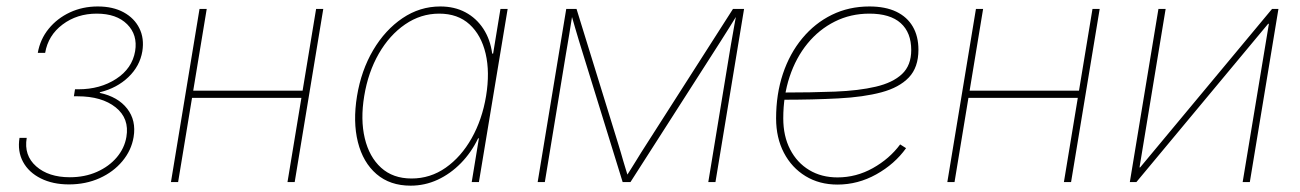

<svg xmlns="http://www.w3.org/2000/svg" viewBox="-20 -569 4062 600"><path d="M195.3 7.3Q145 7.3 107.4 -11.5Q69.8 -30.3 52 -63.2Q34.2 -96.2 41 -138.2H63.5Q54.2 -83.5 93 -49.3Q131.8 -15.1 198.2 -15.1Q245.1 -15.1 283 -32Q320.8 -48.8 345 -77.4Q369.1 -106 375 -141.1Q384.8 -198.7 341.6 -233.4Q298.3 -268.1 222.2 -268.1H210.9L214.4 -290H225.1Q293 -290 343 -322.5Q393.1 -355 402.3 -409.2Q410.6 -460 377.4 -493.2Q344.2 -526.4 282.2 -526.4Q220.7 -526.4 175.5 -492.4Q130.4 -458.5 121.1 -403.8H98.1Q105.5 -446.3 132.1 -479Q158.7 -511.7 198.5 -530.3Q238.3 -548.8 285.6 -548.8Q333 -548.8 366.5 -530.5Q399.9 -512.2 415.5 -480.7Q431.2 -449.2 424.8 -408.7Q417 -362.3 381.3 -328.1Q345.7 -293.9 292.5 -280.8L291.5 -278.8Q348.6 -266.6 377.4 -229.5Q406.2 -192.4 397.5 -140.6Q390.6 -99.1 362.5 -65.4Q334.5 -31.7 291.3 -12.2Q248 7.3 195.3 7.3Z M936.5 -285.6 932.6 -263.2H572.3L576.2 -285.6ZM626 -541 536.6 0H514.2L603.5 -541ZM990.2 -541 900.9 0H878.4L967.8 -541Z M1263.2 11.2Q1198.7 11.2 1156.5 -25.1Q1114.3 -61.5 1098.4 -125Q1082.5 -188.5 1095.7 -269Q1108.9 -349.1 1146.2 -412.4Q1183.6 -475.6 1237.8 -512.2Q1292 -548.8 1356 -548.8Q1400.4 -548.8 1434.6 -530.5Q1468.8 -512.2 1490.5 -479Q1512.2 -445.8 1518.1 -401.4H1521L1543.9 -541H1566.4L1476.6 0H1454.1L1476.6 -136.7H1474.1Q1453.1 -92.8 1420.4 -59.3Q1387.7 -25.9 1347.7 -7.3Q1307.6 11.2 1263.2 11.2ZM1266.1 -11.2Q1324.7 -11.2 1372.8 -44.9Q1420.9 -78.6 1453.9 -137Q1486.8 -195.3 1499 -269Q1511.2 -343.3 1497.6 -401.4Q1483.9 -459.5 1447.3 -492.9Q1410.6 -526.4 1352.5 -526.4Q1294.9 -526.4 1246.1 -492.9Q1197.3 -459.5 1163.8 -401.4Q1130.4 -343.3 1118.2 -269Q1106 -195.3 1119.9 -137Q1133.8 -78.6 1170.9 -44.9Q1208 -11.2 1266.1 -11.2Z M1660.2 0 1749.5 -541H1781.7L1912.6 -117.2Q1916.5 -105 1920.2 -92Q1923.8 -79.1 1927.5 -66.7Q1931.2 -54.2 1935.1 -41.5Q1939 -28.8 1942.9 -16.1H1936Q1944.3 -28.8 1952.1 -41.5Q1960 -54.2 1967.8 -66.7Q1975.6 -79.1 1983.4 -92Q1991.2 -105 1999.5 -117.2L2270.5 -541H2305.2L2215.8 0H2193.4L2259.3 -400.4Q2261.7 -415.5 2264.4 -430.9Q2267.1 -446.3 2269.8 -461.4Q2272.5 -476.6 2275.1 -491.9Q2277.8 -507.3 2280.8 -522.5H2283.7Q2271.5 -502.4 2258.5 -481.9Q2245.6 -461.4 2232.9 -441.4Q2220.2 -421.4 2207 -400.9L1950.2 0H1925.8L1801.8 -400.9Q1795.4 -421.4 1789.3 -441.4Q1783.2 -461.4 1777.3 -481.9Q1771.5 -502.4 1765.6 -522.5H1768.6Q1766.1 -507.3 1763.7 -491.9Q1761.2 -476.6 1758.8 -461.4Q1756.3 -446.3 1753.7 -430.9Q1751 -415.5 1748.5 -400.4L1682.6 0Z M2597.2 7.8Q2540.5 7.8 2497.3 -18.6Q2454.1 -44.9 2429.7 -91.6Q2405.3 -138.2 2405.3 -199.2Q2405.3 -274.4 2426.5 -338.1Q2447.8 -401.9 2487.1 -449.2Q2526.4 -496.6 2579.6 -522.7Q2632.8 -548.8 2696.8 -548.8Q2746.6 -548.8 2780.8 -532.5Q2814.9 -516.1 2832.5 -485.8Q2850.1 -455.6 2850.1 -413.6Q2850.1 -358.4 2820.1 -326.9Q2790 -295.4 2734.4 -280.5Q2678.7 -265.6 2599.9 -261.5Q2521 -257.3 2424.3 -257.3V-279.8Q2515.1 -279.8 2589.4 -282.7Q2663.6 -285.6 2716.8 -298.1Q2770 -310.5 2798.8 -337.6Q2827.6 -364.7 2827.6 -412.6Q2827.6 -467.3 2794.7 -496.8Q2761.7 -526.4 2696.8 -526.4Q2638.2 -526.4 2588.9 -501.7Q2539.6 -477.1 2503.4 -432.9Q2467.3 -388.7 2447.5 -329.1Q2427.7 -269.5 2427.7 -199.2Q2427.7 -143.6 2449.2 -102.1Q2470.7 -60.5 2508.8 -37.6Q2546.9 -14.6 2597.2 -14.6Q2655.8 -14.6 2707.8 -43.7Q2759.8 -72.8 2793 -117.7L2811.5 -106Q2775.9 -56.2 2718.5 -24.2Q2661.1 7.8 2597.2 7.8Z M3362.8 -285.6 3358.9 -263.2H2998.5L3002.4 -285.6ZM3052.2 -541 2962.9 0H2940.4L3029.8 -541ZM3416.5 -541 3327.1 0H3304.7L3394 -541Z M3885.7 0H3863.3L3945.3 -494.6H3942.9L3531.2 0H3510.7L3600.1 -541H3622.6L3541 -45.9H3543L3955.1 -541H3975.1Z"/></svg>

Font: Inter 17pt Thin
Style: Italic
Weight: 250
Italic angle: -9.3988°
Version: Version 4.001;git-66647c0bb